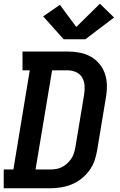

<svg xmlns="http://www.w3.org/2000/svg" viewBox="-24 -1012 644 1032"><path d="M-4 0V-101H48L136 -634H97V-735H339Q372 -735 404 -729Q436 -723 463 -708Q490 -693 510 -669Q530 -645 540 -615.5Q550 -586 550.5 -552.5Q551 -519 545 -486L498 -203Q493 -174 483 -146Q473 -118 454.5 -93.5Q436 -69 411.5 -50Q387 -31 359 -20Q331 -9 302 -4.5Q273 0 245 0ZM167 -101H245Q261 -101 277 -103.5Q293 -106 308 -113.5Q323 -121 336 -132.5Q349 -144 358.5 -158Q368 -172 373 -187.5Q378 -203 381 -219L428 -503Q432 -527 430.5 -551.5Q429 -576 417.5 -595.5Q406 -615 384.5 -624.5Q363 -634 339 -634H256ZM435 -801H318L208 -924L298 -986L386 -867L513 -992L589 -918Z"/></svg>

Font: Iosevka Slab Extended
Style: Bold Italic
Weight: 700
Width: 7
Italic angle: -9°
Monospace: yes
Designer: Belleve Invis
Foundry: Belleve Invis
Version: Version 11.1.0; ttfautohint (v1.8.3)